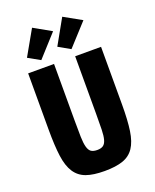

<svg xmlns="http://www.w3.org/2000/svg" viewBox="-170 -1030 918 1136"><g transform="rotate(-20 289.5 -462.0)"><path d="M60 -688V-332Q60 -232 69 -166Q78 -100 103.5 -61Q129 -22 173.5 -6Q218 10 289 10Q359 10 404 -5.5Q449 -21 474.5 -59Q500 -97 509.5 -161.5Q519 -226 519 -325V-688H356V-325Q356 -265 355 -226Q354 -187 347.5 -164Q341 -141 327.5 -131.5Q314 -122 290 -122Q265 -122 251.5 -131.5Q238 -141 231.5 -165Q225 -189 224 -229.5Q223 -270 223 -331V-688ZM160 -735 284 -872 174 -934 85 -777ZM350 -735 475 -872 364 -934 276 -777Z"/></g></svg>

Font: Secuela Black
Style: Regular
Weight: 900
Designer: Fernando Haro
Foundry: deFharo
Version: Version 1.704